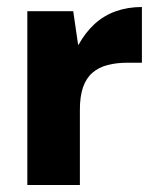

<svg xmlns="http://www.w3.org/2000/svg" viewBox="-20 -528 442 548"><path d="M58 0V-496H189L203 -400H204Q224 -436 250.5 -460Q277 -484 311 -496Q345 -508 385 -508V-349H344Q313 -349 287.5 -342.5Q262 -336 244 -320.5Q226 -305 217 -279Q208 -253 208 -215V0Z"/></svg>

Font: DM Sans 28pt Black
Style: Regular
Weight: 900
Version: Version 4.004;gftools[0.9.30]